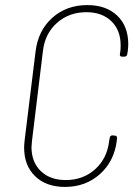

<svg xmlns="http://www.w3.org/2000/svg" viewBox="-20 -728 545 756"><path d="M75 -147Q75 -156 77 -176L120 -525Q130 -608 186 -658Q242 -708 324 -708Q398 -708 441.5 -666.5Q485 -625 485 -554Q485 -544 483 -526L481 -515Q481 -511 478 -508Q475 -505 470 -505H461Q451 -505 452 -514L454 -527Q455 -535 455 -550Q455 -609 418.5 -644.5Q382 -680 320 -680Q252 -680 204.5 -638Q157 -596 149 -527L106 -174Q104 -156 104 -149Q104 -90 140.5 -54.5Q177 -19 239 -19Q307 -19 354.5 -61.5Q402 -104 410 -174L412 -185Q412 -189 415 -192Q418 -195 423 -195L432 -194Q441 -194 441 -184L440 -175Q430 -93 373.5 -42.5Q317 8 236 8Q162 8 118.5 -34Q75 -76 75 -147Z"/></svg>

Font: Barlow Semi Condensed Thin
Style: Italic
Weight: 250
Width: 4
Italic angle: -7°
Designer: Jeremy Tribby
Foundry: Tribby Type
Version: Version 1.408